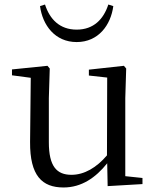

<svg xmlns="http://www.w3.org/2000/svg" viewBox="-20 -814 693 849"><path d="M157 -787C168 -703 223 -628 319 -628C415 -628 470 -703 481 -787L459 -794C438 -729 394 -683 319 -683C244 -683 200 -729 179 -794ZM456 9 610 0V-27L534 -35V-380L538 -511L528 -523L373 -506V-480L454 -471L453 -127C407 -73 353 -41 296 -41C231 -41 196 -78 196 -185V-380L200 -511L190 -523L33 -507V-481L116 -470L113 -186C112 -37 166 15 261 15C340 15 403 -28 454 -92Z"/></svg>

Font: Harano Aji Mincho KR
Style: Regular
Weight: 400
Foundry: Masamichi Hosoda
Version: HaranoAjiMinchoKR-Regular version 20230610;ttx 4.39.4